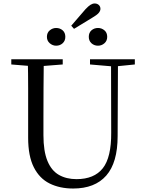

<svg xmlns="http://www.w3.org/2000/svg" viewBox="-20 -1069 837 1105"><path d="M303 -806Q283 -806 266.5 -820Q250 -834 250 -857Q250 -881 266.5 -894.5Q283 -908 303 -908Q325 -908 340.5 -894.5Q356 -881 356 -857Q356 -834 340.5 -820Q325 -806 303 -806ZM406 -903 390 -921 472 -1016Q489 -1034 501 -1041.5Q513 -1049 525 -1049Q539 -1049 548.5 -1040.5Q558 -1032 558 -1018Q558 -1006 547.5 -994Q537 -982 511 -967ZM544 -806Q522 -806 506.5 -820Q491 -834 491 -857Q491 -881 506.5 -894.5Q522 -908 544 -908Q565 -908 581 -894.5Q597 -881 597 -857Q597 -834 581 -820Q565 -806 544 -806ZM401 16Q324 16 265.5 -13Q207 -42 174.5 -106.5Q142 -171 142 -276V-391Q142 -476 142 -560.5Q142 -645 140 -728H232Q231 -645 230.5 -561Q230 -477 230 -391V-291Q230 -199 253 -143Q276 -87 319 -62.5Q362 -38 420 -38Q522 -38 571.5 -100.5Q621 -163 620 -306L619 -728H659L657 -286Q657 -133 591.5 -58.5Q526 16 401 16ZM45 -698V-728H341V-698L201 -687H180ZM498 -698V-728H756V-698L647 -687H626Z"/></svg>

Font: Noto Serif JP
Style: Regular
Weight: 400
Designer: Ryoko NISHIZUKA  (kana & ideographs); Frank Grießhammer (Latin, Greek & Cyrillic); Wenlong ZHANG  (bopomofo); Sandoll Co
Foundry: Adobe
Version: Version 2.003-H1;hotconv 1.1.1;makeotfexe 2.6.0